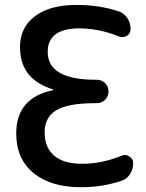

<svg xmlns="http://www.w3.org/2000/svg" viewBox="-20 -784 602 792"><path d="M314.5 -11.7Q189.5 -11.7 118.2 -70.3Q46.9 -128.9 46.9 -233.4Q46.9 -380.9 199.2 -412.1Q200.2 -412.1 200.2 -413.6Q200.2 -415 199.2 -415Q133.8 -435.5 99.6 -475.6Q62.5 -519.5 62.5 -590.8Q62.5 -670.9 124.5 -717.3Q186.5 -763.7 294.9 -763.7Q390.6 -763.7 468.8 -737.3Q491.2 -730.5 504.9 -710Q518.6 -689.5 518.6 -664.1Q518.6 -645.5 502.9 -635.7Q494.1 -630.9 484.4 -630.9Q477.5 -630.9 469.7 -633.8Q391.6 -666 308.6 -667Q176.8 -667 176.8 -570.3Q176.8 -455.1 374 -455.1H378.9Q399.4 -455.1 413.6 -440.9Q427.7 -426.8 427.7 -406.7Q427.7 -386.7 413.6 -372.6Q399.4 -358.4 378.9 -358.4H374Q259.8 -358.4 211.9 -329.1Q164.1 -299.8 164.1 -238.3Q164.1 -175.8 203.1 -142.1Q242.2 -108.4 318.4 -108.4Q400.4 -108.4 481.4 -141.6Q488.3 -144.5 495.1 -144.5Q504.9 -144.5 513.7 -138.7Q529.3 -128.9 529.3 -111.3Q529.3 -85.9 516.1 -65.4Q502.9 -44.9 480.5 -38.1Q403.3 -11.7 314.5 -11.7Z"/></svg>

Font: Gen Jyuu Gothic Medium
Style: Regular
Weight: 500
Designer: [Source Han Sans]
Ryoko NISHIZUKA  (kana & ideographs); Paul D. Hunt (Latin, Greek & Cyrillic); Wenlong ZHANG  (bopomofo
Version: Version 1.002.20150607